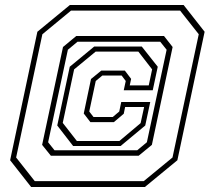

<svg xmlns="http://www.w3.org/2000/svg" viewBox="-20 -734 849 768"><path d="M104.5 14 20.5 -93 129.5 -607 259.5 -714H714.5L798.5 -607L689.5 -93L559.5 14ZM119 -9.5H555L670 -104L775 -597L700.5 -691.5H264L149.5 -597L44.5 -104ZM183.5 -111 148.5 -154.5 232 -546 285 -590H636L670.5 -546L587.5 -154.5L534.5 -111ZM287.5 -170H457.5L542.5 -241.5L556.5 -306H480.5L475 -279L435.5 -245.5H341.5L315 -280L344 -418L385 -451.5H479.5L504.5 -418.5L499 -392.5H575L588.5 -456.5L533.5 -527.5H362.5L276.5 -456.5L231 -242.5ZM198 -133H529L567.5 -165L646.5 -535L621 -567H290L251.5 -535L172.5 -165ZM272.5 -150 209 -232 259 -467 357 -548H547L611 -467L591 -373H475L483 -410L466.5 -432H389.5L363 -410L337 -288L354 -266H431L457 -288L465 -326H581L561 -232L462.5 -150Z"/></svg>

Font: Tourney Thin ExtraLight
Style: Italic
Weight: 250
Italic angle: -12°
Version: Version 1.015